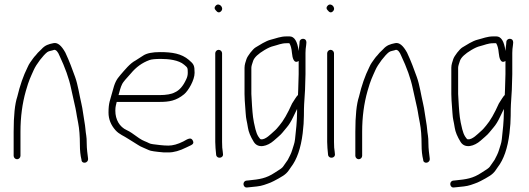

<svg xmlns="http://www.w3.org/2000/svg" viewBox="-20 -694 2325 844"><path d="M55 6C62.9 6 70 -1.1 70 -9V-115C70 -179.2 77.9 -238.9 93.6 -294.1C107.8 -343.9 113.6 -352.8 128.1 -385.9C139.3 -411.5 170.2 -451.7 188 -465C195.3 -470.5 208.7 -470.9 218.4 -475C226.9 -475 234.7 -466.3 241.6 -449C266 -397.4 283.5 -349.3 292.6 -304.7C296.1 -287.2 300.5 -267.7 305.6 -246.2C317.3 -196.5 313.1 -206.7 323.7 -153C328.7 -127.6 331.2 -95.6 331.2 -57C331.2 -32.3 333.5 -10.7 338.2 8C338.2 28.3 370 24.8 367 2C364.7 -15.8 361.2 -40.7 361.2 -64.2C361.2 -78.9 360.5 -90.1 359.2 -97.7C355.4 -119.4 355.7 -135.4 351 -160.2C345.7 -189 344.1 -212 337.7 -239C328.8 -276.4 322.7 -321.1 310.2 -355.5C297.5 -390.5 285.4 -424.4 267.2 -463C249.8 -494.3 233.3 -508 215.2 -504.4C193.7 -500 178.2 -495.7 162 -477.4C149.5 -465.8 141 -457 137 -451C132.3 -446.3 128.2 -441.3 124.5 -436C115.5 -422.9 108.3 -415.1 101 -398C82.6 -361.1 67.6 -318.1 56 -269C45.3 -237 40 -185.7 40 -115V-9C40 -1.1 47.1 6 55 6Z M501 -276C506.2 -294 509.8 -310.8 517.6 -325.8C521.4 -333 534.2 -348.4 556 -372C578.1 -398.4 603.7 -417.8 637 -430C646.1 -433.3 662.9 -435 687.4 -435C719.4 -435 765.3 -430.6 789.4 -409.5C804.2 -396.5 805.4 -397.7 805.4 -374C805.4 -364 803.1 -354.3 798.4 -345C785 -315.5 768.3 -296.5 748.4 -288C734.4 -280 710.3 -276 681 -276ZM493 -246H681C723.5 -246 754.1 -250.8 789.3 -279.7C807.9 -295 835.4 -341.8 835.4 -373.7C835.4 -407.2 831.7 -412.1 810.4 -430.5C777.9 -458.5 736.3 -465 683.4 -465C649.9 -465 625.4 -460 610.1 -450.1C598.7 -442.7 587.4 -435.4 576 -428.2C550.8 -415.3 527.5 -385.2 510.5 -366C490.8 -343.7 484.1 -329.4 474.3 -291.5C464.2 -252.3 457 -243.6 457 -199C457 -170.4 467.3 -144.5 487.8 -121.5C504.1 -103.2 525.4 -96.2 544 -83.5C558.8 -73.4 573 -66.4 586.3 -57.1C597.7 -48.6 622.2 -40.4 635.1 -33.8C641.9 -30.3 663.6 -27.1 700.2 -24H721.4C744.1 -24 770.1 -31.3 799.4 -46L820.4 -56C829.9 -60.8 832.3 -67.6 827.4 -76.5C819.3 -91.4 807.3 -84.5 785.4 -72C761.4 -60 739.7 -54 720.2 -54C694.8 -54 671.6 -57.9 653 -60C635.4 -62 635.3 -66.1 614.7 -73.9C602.4 -78.5 585.1 -90.3 559 -109.5C551.7 -114.5 544.3 -118.7 537 -122C505.3 -136.4 487 -168.2 487 -207.5C487 -226.7 490.5 -233.5 493 -246Z M926.2 -460V-70C926.2 -61.3 926.6 -52.4 927.4 -43.2L930.2 -13C933.3 6.1 963.3 1.7 960.2 -17L959.2 -27C957.2 -37 956.2 -51.3 956.2 -70V-460C956.2 -467.9 949.1 -475 941.2 -475C933.2 -475 926.2 -467.9 926.2 -460ZM928.9 -669.7C921.7 -662.6 921.5 -655.7 928.2 -649C936.2 -638.3 944 -636.8 951.7 -644.5C966.9 -659.7 943.4 -684.2 928.9 -669.7Z M1296.9 -510 1295.9 -498C1294.9 -486.3 1293.1 -479.7 1292.9 -470C1287.2 -512.7 1273.9 -534 1252.9 -534H1239.9C1212.1 -534 1194.3 -525.3 1170.9 -519.7C1148.7 -514.5 1120.2 -495.5 1103.5 -485.6C1091.3 -478.4 1067.7 -447.8 1063.4 -434C1060 -423.2 1054.9 -410.4 1054.9 -396V-280.5C1054.9 -270.8 1055.3 -261.3 1055.9 -252L1059.9 -197C1061.7 -167.2 1065 -165.2 1070 -132.2C1072.7 -114.4 1081.1 -93.8 1095.4 -70.5C1114.9 -38.7 1156.4 -51.7 1183.4 -75.5C1189.1 -80.5 1195.6 -86.2 1202.9 -92.5C1221.8 -108.8 1221.2 -111.7 1240.2 -133.5C1250.4 -145.2 1259.9 -160.6 1268.7 -179.5C1277.5 -198.5 1283.3 -210.3 1285.9 -215V-202C1285.9 -162.1 1280.9 -117.6 1276.9 -82C1274.8 -62.5 1269.7 -53.4 1264.4 -34.3C1260.3 -19.3 1250.9 -3 1244.9 9L1223.7 39.3C1220.2 44.2 1208.3 52.8 1187.9 65C1149.8 90.4 1121.1 94.2 1072.9 99L1062.9 100C1043.4 103.3 1048 133.1 1066.9 130L1076.9 129C1097.7 126.7 1121.8 125.5 1140.4 119C1168.3 109.3 1170.2 109.5 1204.5 90.6C1238.3 72.1 1243.4 64.2 1258.9 41C1285.3 7.1 1302.5 -42.7 1310.6 -108.4C1314.1 -137.5 1315.9 -163.2 1315.9 -185.5C1315.9 -207.8 1316.3 -224.3 1316.9 -235L1320.9 -299L1322.9 -368V-461C1322.9 -472.3 1323.9 -484 1325.9 -496L1326.9 -507C1326.9 -517.2 1322.3 -522.7 1312.9 -523.5C1304.9 -524.2 1296.9 -517.9 1296.9 -510ZM1290.9 -300C1290.9 -292 1290.6 -284 1289.9 -276C1287.9 -274.7 1286.3 -273 1284.9 -271L1277.9 -261C1272.6 -253 1267.9 -245.7 1263.9 -239C1244.4 -195.2 1225.8 -162.8 1207.9 -142C1197.9 -130.3 1195.5 -126.2 1182.4 -115C1171.5 -105.7 1147.4 -79.3 1127.4 -81.5C1124.4 -81.8 1120.4 -86.1 1115.4 -94.2C1110.3 -102.4 1106.2 -113 1102.9 -126C1091.6 -171.5 1090.9 -189.1 1087.9 -228L1084.9 -281V-396C1084.9 -402 1087.6 -412.4 1093 -427.2C1098.4 -441.9 1115.1 -457.6 1143.2 -474.3C1158 -483.1 1170.7 -488.8 1181.2 -491.2C1201.7 -496.1 1215.6 -504 1239.9 -504H1251.9C1257.8 -495.1 1261.7 -480.8 1263.4 -461.1C1265.4 -438.3 1272.4 -412.3 1292.9 -426V-368Z M1418.2 -460V-70C1418.2 -61.3 1418.6 -52.4 1419.4 -43.2L1422.2 -13C1425.3 6.1 1455.3 1.7 1452.2 -17L1451.2 -27C1449.2 -37 1448.2 -51.3 1448.2 -70V-460C1448.2 -467.9 1441.1 -475 1433.2 -475C1425.2 -475 1418.2 -467.9 1418.2 -460ZM1420.9 -669.7C1413.7 -662.6 1413.5 -655.7 1420.2 -649C1428.2 -638.3 1436 -636.8 1443.7 -644.5C1458.9 -659.7 1435.4 -684.2 1420.9 -669.7Z M1557 6C1564.9 6 1572 -1.1 1572 -9V-115C1572 -179.2 1579.9 -238.9 1595.6 -294.1C1609.8 -343.9 1615.6 -352.8 1630.1 -385.9C1641.3 -411.5 1672.2 -451.7 1690 -465C1697.3 -470.5 1710.7 -470.9 1720.4 -475C1728.9 -475 1736.7 -466.3 1743.6 -449C1768 -397.4 1785.5 -349.3 1794.6 -304.7C1798.1 -287.2 1802.5 -267.7 1807.6 -246.2C1819.3 -196.5 1815.1 -206.7 1825.7 -153C1830.7 -127.6 1833.2 -95.6 1833.2 -57C1833.2 -32.3 1835.5 -10.7 1840.2 8C1840.2 28.3 1872 24.8 1869 2C1866.7 -15.8 1863.2 -40.7 1863.2 -64.2C1863.2 -78.9 1862.5 -90.1 1861.2 -97.7C1857.4 -119.4 1857.7 -135.4 1853 -160.2C1847.7 -189 1846.1 -212 1839.7 -239C1830.8 -276.4 1824.7 -321.1 1812.2 -355.5C1799.5 -390.5 1787.4 -424.4 1769.2 -463C1751.8 -494.3 1735.3 -508 1717.2 -504.4C1695.7 -500 1680.2 -495.7 1664 -477.4C1651.5 -465.8 1643 -457 1639 -451C1634.3 -446.3 1630.2 -441.3 1626.5 -436C1617.5 -422.9 1610.3 -415.1 1603 -398C1584.6 -361.1 1569.6 -318.1 1558 -269C1547.3 -237 1542 -185.7 1542 -115V-9C1542 -1.1 1549.1 6 1557 6Z M2205.9 -510 2204.9 -498C2203.9 -486.3 2202.1 -479.7 2201.9 -470C2196.2 -512.7 2182.9 -534 2161.9 -534H2148.9C2121.1 -534 2103.3 -525.3 2079.9 -519.7C2057.7 -514.5 2029.2 -495.5 2012.5 -485.6C2000.3 -478.4 1976.7 -447.8 1972.4 -434C1969 -423.2 1963.9 -410.4 1963.9 -396V-280.5C1963.9 -270.8 1964.3 -261.3 1964.9 -252L1968.9 -197C1970.7 -167.2 1974 -165.2 1979 -132.2C1981.7 -114.4 1990.1 -93.8 2004.4 -70.5C2023.9 -38.7 2065.4 -51.7 2092.4 -75.5C2098.1 -80.5 2104.6 -86.2 2111.9 -92.5C2130.8 -108.8 2130.2 -111.7 2149.2 -133.5C2159.4 -145.2 2168.9 -160.6 2177.7 -179.5C2186.5 -198.5 2192.3 -210.3 2194.9 -215V-202C2194.9 -162.1 2189.9 -117.6 2185.9 -82C2183.8 -62.5 2178.7 -53.4 2173.4 -34.3C2169.3 -19.3 2159.9 -3 2153.9 9L2132.7 39.3C2129.2 44.2 2117.3 52.8 2096.9 65C2058.8 90.4 2030.1 94.2 1981.9 99L1971.9 100C1952.4 103.3 1957 133.1 1975.9 130L1985.9 129C2006.7 126.7 2030.8 125.5 2049.4 119C2077.3 109.3 2079.2 109.5 2113.5 90.6C2147.3 72.1 2152.4 64.2 2167.9 41C2194.3 7.1 2211.5 -42.7 2219.6 -108.4C2223.1 -137.5 2224.9 -163.2 2224.9 -185.5C2224.9 -207.8 2225.3 -224.3 2225.9 -235L2229.9 -299L2231.9 -368V-461C2231.9 -472.3 2232.9 -484 2234.9 -496L2235.9 -507C2235.9 -517.2 2231.3 -522.7 2221.9 -523.5C2213.9 -524.2 2205.9 -517.9 2205.9 -510ZM2199.9 -300C2199.9 -292 2199.6 -284 2198.9 -276C2196.9 -274.7 2195.3 -273 2193.9 -271L2186.9 -261C2181.6 -253 2176.9 -245.7 2172.9 -239C2153.4 -195.2 2134.8 -162.8 2116.9 -142C2106.9 -130.3 2104.5 -126.2 2091.4 -115C2080.5 -105.7 2056.4 -79.3 2036.4 -81.5C2033.4 -81.8 2029.4 -86.1 2024.4 -94.2C2019.3 -102.4 2015.2 -113 2011.9 -126C2000.6 -171.5 1999.9 -189.1 1996.9 -228L1993.9 -281V-396C1993.9 -402 1996.6 -412.4 2002 -427.2C2007.4 -441.9 2024.1 -457.6 2052.2 -474.3C2067 -483.1 2079.7 -488.8 2090.2 -491.2C2110.7 -496.1 2124.6 -504 2148.9 -504H2160.9C2166.8 -495.1 2170.7 -480.8 2172.4 -461.1C2174.4 -438.3 2181.4 -412.3 2201.9 -426V-368Z"/></svg>

Font: MewTooHand
Style: Condensed
Weight: 400
Designer: Mew Too, Robert Jablonski
Version: Version 0.77